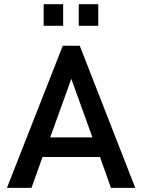

<svg xmlns="http://www.w3.org/2000/svg" viewBox="-20 -912 690 932"><path d="M13.7 0 284.7 -689.9H367.2L636.7 0H518.6L465.3 -149.9H186.5L132.8 0ZM223.6 -245.1H428.7L326.2 -529.3ZM191.9 -786.6V-891.6H286.6V-786.6ZM362.3 -786.6V-891.6H457V-786.6Z"/></svg>

Font: Acari Sans SemiBold
Style: Regular
Weight: 600
Designer: Alfredo Marco Pradil and Stefan Peev
Foundry: Hanken Design Co.
Version: Version 1.045;January 11, 2019;FontCreator 11.5.0.2425 64-bi